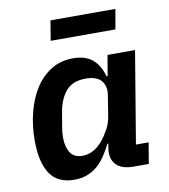

<svg xmlns="http://www.w3.org/2000/svg" viewBox="-82 -784 763 865"><g transform="rotate(-10 300.0 -351.0)"><path d="M189 12Q113 12 78 -40.5Q43 -93 43 -193Q43 -260 58.5 -321Q74 -382 103.5 -428Q133 -474 176.5 -501Q220 -528 277 -528Q334 -528 366 -500.5Q398 -473 412 -422H417L433 -516H559L489 -96H547L531 0H461Q407 0 381.5 -27Q356 -54 364 -103L367 -122H363Q348 -92 331.5 -67.5Q315 -43 294.5 -25.5Q274 -8 248 2Q222 12 189 12ZM244 -88Q296 -88 338 -139Q352 -156 367.5 -183.5Q383 -211 388 -243L403 -337Q410 -377 389 -402.5Q368 -428 317 -428Q257 -428 226.5 -392Q196 -356 186 -295L175 -229Q173 -220 172 -209Q171 -198 171 -184Q171 -141 188 -114.5Q205 -88 244 -88ZM207 -714H504L488 -623H192Z"/></g></svg>

Font: IBM Plex Mono SemiBold
Style: Italic
Weight: 600
Italic angle: -9°
Monospace: yes
Designer: Mike Abbink, Paul van der Laan, Pieter van Rosmalen
Foundry: Bold Monday
Version: Version 2.3